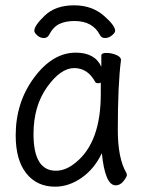

<svg xmlns="http://www.w3.org/2000/svg" viewBox="-20 -684 540 722"><path d="M187 18Q119 18 79 -32Q39 -82 39 -175Q39 -299 108.5 -392.5Q178 -486 265 -486Q337 -486 361 -433V-475Q361 -485 380 -485Q399 -485 417 -477.5Q435 -470 435 -458Q423 -368 423 -195Q423 -89 455 -34Q457 -30 457 -25Q457 -19 444.5 -3Q432 13 415 13Q375 13 363 -108Q335 -49 287 -15.5Q239 18 187 18ZM375 -621Q413 -587 413 -568Q413 -561 401 -551Q389 -541 375 -541Q362 -541 356 -552Q329 -605 260 -605Q227 -605 203.5 -594Q180 -583 164 -552Q158 -541 145 -541Q131 -541 120 -551Q109 -561 109 -568Q109 -588 149 -626Q189 -664 259 -664Q329 -664 375 -621ZM190 -42Q228 -42 265 -73Q359 -149 359 -330V-374Q357 -371 349 -371Q341 -371 338 -376Q310 -428 259 -428Q208 -428 157 -356.5Q106 -285 106 -180Q106 -42 190 -42Z"/></svg>

Font: Moon Stars Kai HW
Style: Regular
Weight: 400
Designer: GuiWonder
Version: Version 1.101